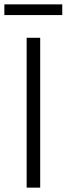

<svg xmlns="http://www.w3.org/2000/svg" viewBox="-37 -859 305 879"><path d="M85 0V-686H147V0ZM-17 -790V-839H248V-790Z"/></svg>

Font: Archivo SemiCondensed ExtraLight
Style: Regular
Weight: 250
Width: 4
Designer: Hector Gatti
Foundry: Omnibus-Type
Version: Version 2.001